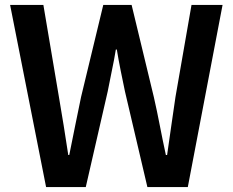

<svg xmlns="http://www.w3.org/2000/svg" viewBox="-20 -759 944 779"><path d="M167 0 21 -739H156L219 -366Q229 -308 238.5 -249Q248 -190 257 -130H261Q273 -190 285 -249Q297 -308 309 -366L399 -739H514L604 -366Q617 -309 628.5 -249.5Q640 -190 653 -130H658Q666 -190 675 -249Q684 -308 692 -366L757 -739H883L742 0H578L487 -388Q478 -431 469.5 -473Q461 -515 454 -558H450Q443 -515 434 -473Q425 -431 417 -388L328 0Z"/></svg>

Font: Noto Sans KR SemiBold
Style: Regular
Weight: 600
Designer: Ryoko NISHIZUKA  (kana, bopomofo & ideographs); Paul D. Hunt (Latin, Greek & Cyrillic); Sandoll Communications , Soo-you
Foundry: Adobe
Version: Version 2.004-H2;hotconv 1.0.118;makeotfexe 2.5.65603